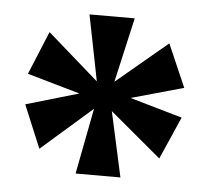

<svg xmlns="http://www.w3.org/2000/svg" viewBox="-38 -800 521 482"><g transform="rotate(5 222.0 -559.5)"><path d="M169 -359H282L246 -523L375 -415L422 -522L290 -560L422 -597L375 -705L246 -597L283 -760H169L202 -594L73 -707L28 -598L161 -560L28 -521L73 -413L201 -525Z"/></g></svg>

Font: Noto Serif Georgian Condensed Black
Style: Regular
Weight: 900
Width: 3
Designer: Monotype Design Team, Akaki Razmadze
Foundry: Google LLC
Version: Version 2.003